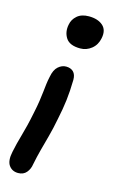

<svg xmlns="http://www.w3.org/2000/svg" viewBox="-115 -552 514 836"><g transform="rotate(15 141.5 -133.5)"><path d="M56 236Q29 236 14.5 215.5Q0 195 9 153Q13 133 18 113.5Q23 94 29 73Q35 52 41.5 26Q48 0 55 -35Q62 -68 65.5 -92Q69 -116 71 -134.5Q73 -153 75 -169.5Q77 -186 81 -204Q87 -237 103.5 -251.5Q120 -266 139 -266Q160 -266 172 -254Q184 -242 184 -218Q183 -166 178 -125Q173 -84 163 -37Q154 10 144 46.5Q134 83 125.5 115Q117 147 110 182Q107 204 93.5 220Q80 236 56 236ZM177 -358Q129 -358 112 -384.5Q95 -411 102 -445Q106 -469 125.5 -486Q145 -503 178 -503Q219 -503 241.5 -483Q264 -463 256 -425Q250 -394 227.5 -376Q205 -358 177 -358Z"/></g></svg>

Font: Shantell Sans Light Medium
Style: Italic
Weight: 500
Italic angle: -11°
Version: Version 1.011;[c5ecc13dd]